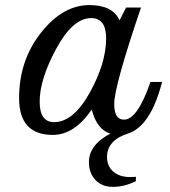

<svg xmlns="http://www.w3.org/2000/svg" viewBox="-20 -518 671 756"><path d="M535.2 -488.3Q429.7 -178.2 429.7 -108.4Q429.7 -46.9 468.3 -46.9Q521.5 -46.9 572.3 -195.3H618.2Q564.5 13.2 448.2 13.2Q366.2 13.2 341.3 -86.9Q272.9 13.2 188 13.2Q55.2 13.2 55.2 -131.3Q55.2 -280.3 141.4 -389.2Q227.5 -498 332 -498Q423.8 -498 450.7 -438L476.6 -488.3ZM192.9 -37.1Q269 -37.1 333.5 -153.3Q397.9 -269.5 397.9 -367.2Q397.9 -446.8 338.9 -446.8Q266.6 -446.8 201.4 -326.2Q136.2 -205.6 136.2 -117.7Q136.2 -37.1 192.9 -37.1ZM486.8 6.8Q401.4 33.2 401.4 100.6Q401.4 135.7 425.8 157.5Q450.2 179.2 494.1 179.2Q500.5 179.2 515.1 178.2V195.3Q469.7 217.8 424.8 217.8Q380.9 217.8 355.5 190.4Q330.1 163.1 330.1 120.1Q330.1 39.6 449.7 -7.8Z"/></svg>

Font: Munson
Style: Italic
Weight: 400
Italic angle: -12°
Designer: Paul James MIller
Foundry: High-Logic / Made with FontCreator
Version: Version 2.10;May 5, 2019;FontCreator 11.5.0.2430 64-bit